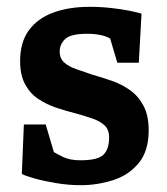

<svg xmlns="http://www.w3.org/2000/svg" viewBox="-20 -529 490 563"><path d="M217 14Q181 14 145 8Q109 2 82 -5.5Q55 -13 44 -19L50 -164H114L138 -83Q146 -78 165.5 -68.5Q185 -59 216 -59Q267 -59 283.5 -75.5Q300 -92 300 -126Q300 -149 286.5 -161.5Q273 -174 249.5 -182Q226 -190 200 -197Q172 -204 144 -213.5Q116 -223 92 -239Q68 -255 53.5 -282Q39 -309 39 -350Q39 -405 64.5 -440Q90 -475 136 -492Q182 -509 243 -509Q275 -509 306.5 -505.5Q338 -502 362 -497Q386 -492 395 -489L387 -345H324L303 -416Q291 -423 273.5 -426.5Q256 -430 236 -430Q187 -430 171 -414.5Q155 -399 155 -378Q155 -358 168 -346Q181 -334 203 -326.5Q225 -319 251 -310Q279 -302 308 -292Q337 -282 361.5 -264.5Q386 -247 401 -218.5Q416 -190 416 -147Q416 -86 386.5 -50.5Q357 -15 311 -0.5Q265 14 217 14Z"/></svg>

Font: Faustina
Style: Bold
Weight: 700
Designer: Alfonso Garcia
Foundry: http://www.omnibus-type.com
Version: Version 1.200